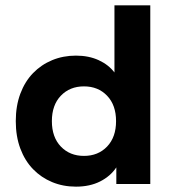

<svg xmlns="http://www.w3.org/2000/svg" viewBox="-20 -688 643 718"><path d="M264 10Q216 10 175 -7Q134 -24 103.5 -55.5Q73 -87 56 -132.5Q39 -178 39 -235Q39 -292 56 -337.5Q73 -383 103.5 -414.5Q134 -446 175 -463Q216 -480 264 -480Q312 -480 349 -463Q386 -446 408 -417V-668H542V0H415V-62Q393 -29 354.5 -9.5Q316 10 264 10ZM294 -105Q347 -105 380.5 -140Q414 -175 414 -235Q414 -295 380.5 -330Q347 -365 294 -365Q241 -365 207.5 -330Q174 -295 174 -235Q174 -175 207.5 -140Q241 -105 294 -105Z"/></svg>

Font: Celebes
Style: Bold
Weight: 700
Designer: Anugrah Pasau
Foundry: Lafontype
Version: Version 1.000; ttfautohint (v1.8.4)